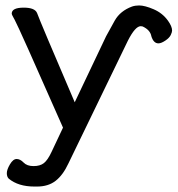

<svg xmlns="http://www.w3.org/2000/svg" viewBox="-20 -514 651 704"><path d="M116 170H106Q47 170 12 141Q5 134 5 121Q5 108 16.5 88.5Q28 69 41 69Q54 69 66.5 82Q79 95 103 95Q127 95 141 84Q155 73 169 43L211 -46Q48 -416 34 -441Q23 -460 23 -464Q23 -486 67 -486Q108 -486 116 -466Q127 -435 254 -139L369 -381L401 -439Q421 -474 464 -490Q476 -494 490 -494Q511 -494 543.5 -480Q576 -466 596 -438Q611 -417 611 -402Q611 -396 606 -385.5Q601 -375 586 -365Q571 -355 561 -355Q543 -355 535 -381Q531 -404 503 -417L496 -418Q476 -418 449 -365L231 85Q211 128 184 149Q157 170 116 170Z"/></svg>

Font: ToneOZ-Pinyin-WenKai-Medium
Style: Medium
Weight: 700
Designer: Fontworks Inc.
Foundry: ToneOZ
Version: Version 0.240331